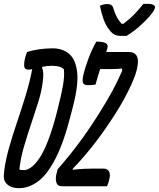

<svg xmlns="http://www.w3.org/2000/svg" viewBox="-30 -971 829 1001"><path d="M630 -784H599Q582 -784 568.5 -790Q555 -796 540 -815Q521 -840 510 -870.5Q499 -901 491 -941Q511 -950 529 -950Q543 -950 550.5 -944.5Q558 -939 562 -925Q569 -901 579.5 -881.5Q590 -862 604 -847H614Q648 -873 673 -899.5Q698 -926 718 -951H738Q761 -951 770.5 -945Q780 -939 778 -931Q777 -924 769.5 -912Q762 -900 746 -882Q723 -856 693.5 -830.5Q664 -805 630 -784ZM528 0H292Q270 0 263.5 -20.5Q257 -41 267 -75L270 -88Q331 -157 386.5 -232Q442 -307 503 -406Q531 -451 557 -499Q583 -547 607 -602L606 -614Q588 -611 553 -611H492Q486 -593 480 -572.5Q474 -552 468 -530Q463 -529 451.5 -528Q440 -527 429 -527Q410 -527 404 -536.5Q398 -546 403 -574Q413 -617 430.5 -664Q448 -711 472 -754Q509 -754 522 -745.5Q535 -737 530 -720Q528 -712 524 -700H640Q705 -700 684 -612L682 -603Q672 -563 636 -491Q600 -419 544 -336Q494 -261 444.5 -199.5Q395 -138 350 -92L349 -86Q386 -90 410.5 -91Q435 -92 454 -92H510Q530 -92 538.5 -77Q547 -62 539 -33Q537 -23 533.5 -14Q530 -5 528 0ZM245 -719Q296 -719 330 -690.5Q364 -662 372 -597Q380 -532 352 -422L342 -383Q304 -231 260 -145.5Q216 -60 168 -25Q120 10 70 10Q19 10 -2 -21Q-9 -32 -10 -44.5Q-11 -57 -8 -81Q-1 -136 17 -200Q35 -264 58.5 -333Q82 -402 103.5 -472.5Q125 -543 138 -610Q126 -608 118 -608Q99 -608 96.5 -623.5Q94 -639 101 -670Q103 -679 106 -686Q109 -693 111 -700Q140 -709 174 -714Q208 -719 245 -719ZM71 -87Q79 -84 96 -84Q110 -84 129.5 -96.5Q149 -109 172.5 -142Q196 -175 220.5 -237.5Q245 -300 270 -399L272 -408Q290 -477 298.5 -526.5Q307 -576 303 -610Q294 -619 279 -623.5Q264 -628 238 -628Q226 -628 214.5 -626.5Q203 -625 192 -623L189 -618Q200 -596 193 -546Q187 -495 169.5 -439Q152 -383 132 -324Q112 -265 94.5 -205Q77 -145 71 -87Z"/></svg>

Font: Recursive Mn Csl St
Style: Italic
Weight: 400
Italic angle: -15°
Monospace: yes
Version: Version 1.079;hotconv 1.0.112;makeotfexe 2.5.65598; ttfautoh